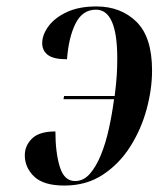

<svg xmlns="http://www.w3.org/2000/svg" viewBox="-20 -566 522 596"><path d="M180 10Q115 10 86 -18Q57 -46 57 -84Q57 -114 79.5 -136Q102 -158 152 -158Q152 -93 165.5 -48.5Q179 -4 213 -4Q239 -4 258.5 -26Q278 -48 293 -84.5Q308 -121 318 -166.5Q328 -212 334 -258H177L179 -268H336Q341 -308 342.5 -333Q344 -358 344 -385Q344 -536 278 -536Q236 -536 214.5 -493Q193 -450 188 -382Q146 -382 128.5 -395.5Q111 -409 111 -432Q111 -458 130.5 -484.5Q150 -511 187.5 -528.5Q225 -546 279 -546Q355 -546 403.5 -498.5Q452 -451 452 -347Q452 -289 435 -226.5Q418 -164 384 -110.5Q350 -57 299 -23.5Q248 10 180 10Z"/></svg>

Font: Noto Serif Display ExtraCondensed SemiBold
Style: Italic
Weight: 600
Width: 2
Italic angle: -12°
Designer: Monotype Design Team
Foundry: Monotype Imaging Inc.
Version: Version 2.009